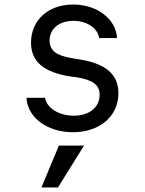

<svg xmlns="http://www.w3.org/2000/svg" viewBox="-20 -570 640 848"><path d="M97 -138C101 -51 189 14 302 14C421 14 503 -57 503 -158C503 -243 446 -291 322 -309L298 -313C229 -324 199 -347 199 -391C199 -443 242 -478 304 -478C364 -478 411 -446 418 -402H497C492 -487 408 -550 303 -550C193 -550 117 -481 117 -382C117 -298 172 -251 292 -232L317 -229C391 -217 420 -195 420 -151C420 -96 374 -59 306 -59C240 -59 186 -93 179 -138ZM351 73H240L163 258H236Z"/></svg>

Font: CommitMono
Style: 400Regular
Weight: 400
Monospace: yes
Designer: Eigil Nikolajsen
Foundry: Eigil Nikolajsen
Version: Version 1.143